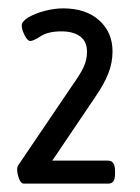

<svg xmlns="http://www.w3.org/2000/svg" viewBox="-20 -789 335 459"><path d="M37 -350Q30 -350 25.5 -362Q21 -374 21 -384Q21 -391 25 -396L153 -585Q173 -613 180.5 -630Q188 -647 188 -665Q188 -690 171.5 -702Q155 -714 127 -714Q95 -714 77.5 -702.5Q60 -691 52 -691Q46 -691 39 -704.5Q32 -718 32 -728Q32 -738 48 -747.5Q64 -757 87 -763Q110 -769 131 -769Q185 -769 217 -740.5Q249 -712 249 -666Q249 -639 239 -613.5Q229 -588 207 -556L105 -405H239Q255 -405 255 -380V-373Q255 -350 239 -350Z"/></svg>

Font: Asap Semi Condensed Medium
Style: Regular
Weight: 500
Width: 4
Designer: Pablo Cosgaya
Foundry: Omnibus-Type
Version: Version 3.001; ttfautohint (v1.8.4.7-5d5b)